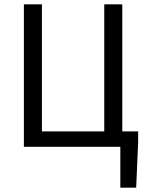

<svg xmlns="http://www.w3.org/2000/svg" viewBox="-20 -676 682 884"><path d="M90 0V-656H173V-71H460V-656H543V-71H616V-21L607 188H534V0Z"/></svg>

Font: Source Sans Pro
Style: Regular
Weight: 400
Designer: Paul D. Hunt
Foundry: Adobe Systems Incorporated
Version: Version 2.021;PS 2.000;hotconv 1.0.86;makeotf.lib2.5.63406